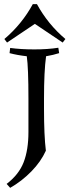

<svg xmlns="http://www.w3.org/2000/svg" viewBox="-20 -759 336 925"><path d="M117 -123V-283Q117 -434 109 -488Q64 -493 26 -503L29 -528Q81 -521 145.5 -521Q210 -521 261 -529L265 -503Q237 -494 202 -488Q192 -416 192 -284V-237Q192 -105 201 -33Q177 20 131 67Q85 114 29 146L12 127Q71 82 94 22.5Q117 -37 117 -123ZM148 -644 14 -554 1 -571Q85 -642 138 -739H158Q211 -642 295 -571L282 -554Z"/></svg>

Font: Almendra SC
Style: Regular
Weight: 400
Designer: Ana Sanfelippo
Foundry: Ana Sanfelippo
Version: Version 1.003